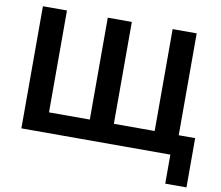

<svg xmlns="http://www.w3.org/2000/svg" viewBox="-92 -831 1282 1113"><g transform="rotate(10 549.0 -274.0)"><path d="M949.2 170.9V0H72.3V-718.8H213.9V-119.1H454.1V-718.8H595.7V-119.1H835.9V-718.8H977.5V-119.1H1074.2V170.9Z"/></g></svg>

Font: Min Sans Bold
Style: Regular
Weight: 700
Designer: Jinseong-Kim, NotoSansCJK, Nunito
Foundry: Jinseong-Kim
Version: Version 1.400;Glyphs 3.1.2 (3151)